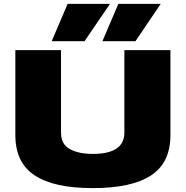

<svg xmlns="http://www.w3.org/2000/svg" viewBox="-20 -958 955 988"><path d="M59 -263V-700H294V-276Q294 -216 339 -191Q384 -166 459 -166Q537 -166 578.5 -193Q620 -220 620 -276V-700H857V-263Q857 -121 757.5 -55.5Q658 10 457 10Q258 10 158.5 -55.5Q59 -121 59 -263ZM507 -746 589 -938H807L677 -746ZM246 -746 328 -938H546L415 -746Z"/></svg>

Font: Georama Extended ExtraBold
Style: Regular
Weight: 800
Width: 7
Designer: Jean-Baptiste Levee
Foundry: Production Type
Version: Version 1.000